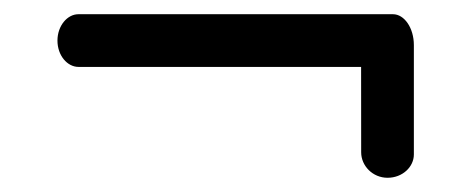

<svg xmlns="http://www.w3.org/2000/svg" viewBox="-20 -400 656 270"><path d="M487.8 -305.9C487.8 -256.4 487.9 -185.8 487.9 -185.8C487.9 -166.8 504.1 -150 525 -150C545.9 -150 562 -165.2 562 -182.8V-336.5C562 -361 548.4 -380 532.7 -380H90.2C74.7 -380 60.8 -363.8 60.8 -342.9C60.8 -322 74.6 -305.9 90.4 -305.9Z"/></svg>

Font: Hi.
Style: Tall Regular
Weight: 400
Designer: Mew Too, Robert Jablonski
Foundry: Cannot Into Space Fonts
Version: Version 1.996